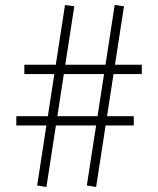

<svg xmlns="http://www.w3.org/2000/svg" viewBox="-20 -744 630 765"><path d="M276 -719 165 1 128 -5 239 -724ZM474 -719 363 1 326 -5 437 -724ZM513 -281V-244H45V-281ZM545 -486V-449H77V-486Z"/></svg>

Font: Public Sans Thin
Style: Regular
Weight: 100
Designer: The Public Sans project authors (U.S. Web Design System). Libre Franklin designed by Pablo Impallari and Rodrigo Fuenzal
Version: Version 1.008